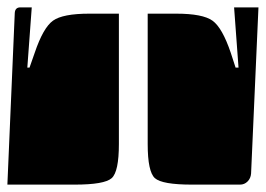

<svg xmlns="http://www.w3.org/2000/svg" viewBox="-20 -510 720 520"><path d="M0 -10 20 -475Q21 -490 35 -490H66L54 -327H60L74 -367Q97 -435 123.5 -454Q150 -473 222 -473H302V-120Q302 -45 282.5 -27.5Q263 -10 182 -10ZM380 -120V-473H457Q529 -473 555.5 -454Q582 -435 605 -367L618 -327H626L614 -490H680L660 -40Q659 -27 650.5 -18.5Q642 -10 630 -10H500Q419 -10 399.5 -27.5Q380 -45 380 -120Z"/></svg>

Font: PrimecolorCV1
Style: Medium
Weight: 500
Designer: gluk
Foundry: gluk
Version: Version 0.672